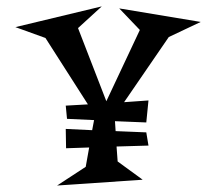

<svg xmlns="http://www.w3.org/2000/svg" viewBox="-20 -636 662 596"><path d="M341.8 -181.2 345.2 -134.8 422.9 -78.1 157.2 -60.1 246.1 -118.2 256.8 -178.2 185.1 -175.8 184.1 -235.8 266.1 -231.9 272 -263.2 188 -267.1 184.1 -308.1 252.9 -312 121.1 -518.1 27.8 -551.8 295.9 -616.2 222.2 -548.8 310.1 -321.8 414.1 -543 350.1 -609.9 603 -567.9 503.9 -521 365.2 -318.8 440.9 -324.2 434.1 -255.9 336.9 -259.8 338.9 -229 434.1 -225.1 440.9 -184.1Z"/></svg>

Font: Risque
Style: Regular
Weight: 400
Designer: Astigmatic (AOETI)
Foundry: Astigmatic (AOETI)
Version: Version 1.000